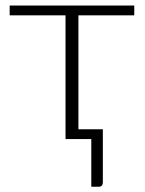

<svg xmlns="http://www.w3.org/2000/svg" viewBox="-20 -518 539 715"><path d="M272 -461V-36.5H363V161.5Q363 169 359 173.2Q355 177.5 348 177.5H320V0H224V-461H16V-497.5H480V-461Z"/></svg>

Font: Lato 2
Style: Regular
Weight: 300
Designer: Lukasz Dziedzic with Adam Twardoch and Botio Nikoltchev
Foundry: tyPoland Lukasz Dziedzic
Version: Version 2.015; 2015-08-06; http://www.latofonts.com/